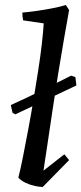

<svg xmlns="http://www.w3.org/2000/svg" viewBox="-20 -732 324 764"><path d="M41 -277 30 -283 23 -314Q83 -341 143.5 -371Q204 -401 263 -431L280 -425L284 -392ZM150 12Q138 12 119 8Q100 4 82 -4.5Q64 -13 53 -25Q62 -60 71.5 -108.5Q81 -157 92 -215Q103 -273 113 -333.5Q123 -394 132 -451.5Q141 -509 146.5 -557.5Q152 -606 154 -639L72 -651Q69 -664 69 -682Q94 -684 125.5 -688.5Q157 -693 188 -699Q219 -705 242 -712L255 -692Q246 -641 234.5 -576Q223 -511 211.5 -439Q200 -367 189.5 -296.5Q179 -226 169.5 -162.5Q160 -99 153 -53L236 -118L255 -95Z"/></svg>

Font: Labrada Medium
Style: Italic
Weight: 500
Italic angle: -7°
Designer: Mercedes Jáuregui
Foundry: Omnibus-Type Team
Version: Version 1.000